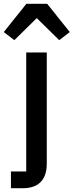

<svg xmlns="http://www.w3.org/2000/svg" viewBox="-61 -798 390 1018"><path d="M-3 111H78V-520H187V70C187 150 148 200 60 200H-3ZM189 -778 309 -628 253 -585 134 -702 15 -585 -41 -628 79 -778Z"/></svg>

Font: Plexus Sans Medium
Style: Regular
Weight: 500
Version: Version 2.001;PS 002.001;hotconv 1.0.70;makeotf.lib2.5.58329